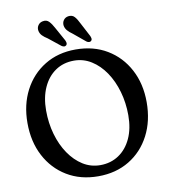

<svg xmlns="http://www.w3.org/2000/svg" viewBox="-97 -988 954 1085"><g transform="rotate(-10 379.5 -445.5)"><path d="M376 -713Q478.5 -713 556 -666.5Q633.5 -620 677 -538Q720.5 -456 720.5 -350.5Q720.5 -243 677.5 -160.5Q634.5 -78 557.8 -31.5Q481 15 379.5 15Q277.5 15 200.2 -31.8Q123 -78.5 79.8 -160.8Q36.5 -243 36.5 -350.5Q36.5 -455.5 79.2 -537.5Q122 -619.5 198.5 -666.2Q275 -713 376 -713ZM605.5 -295.5Q605.5 -367 587 -431.5Q568.5 -496 534.8 -545.8Q501 -595.5 455.5 -624Q410 -652.5 356 -652.5Q295 -652.5 249.2 -621.2Q203.5 -590 178 -533.5Q152.5 -477 152.5 -402Q152.5 -329.5 171 -265Q189.5 -200.5 223.2 -151Q257 -101.5 302.2 -73.2Q347.5 -45 401.5 -45Q461.5 -45 507.5 -75.8Q553.5 -106.5 579.5 -162.8Q605.5 -219 605.5 -295.5ZM430.5 -851.5 471.5 -773.5Q475 -765 476 -758Q477 -751 471.5 -745.5Q466.5 -740.5 458.8 -741.2Q451 -742 444.5 -747L375.5 -804Q357.5 -816.5 347 -828.8Q336.5 -841 333.5 -857Q331 -874.5 340.5 -888.2Q350 -902 368 -905Q391 -908.5 404.5 -893.2Q418 -878 430.5 -851.5ZM285 -851.5 328 -774Q331.5 -766 332.8 -758.8Q334 -751.5 329 -746Q318.5 -735.5 302 -746.5L232.5 -802Q214 -813.5 202.8 -825Q191.5 -836.5 188 -852.5Q184.5 -870 193.8 -884.2Q203 -898.5 220.5 -902Q243 -907 257.2 -892.2Q271.5 -877.5 285 -851.5Z"/></g></svg>

Font: Fraunces 72pt S100
Style: Regular
Weight: 400
Version: Version 1.000; ttfautohint (v1.8.3)